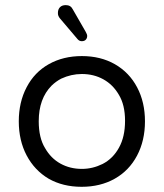

<svg xmlns="http://www.w3.org/2000/svg" viewBox="-20 -719 634 743"><path d="M296.9 -65.4Q251 -65.4 213.9 -85.9Q176.8 -106.4 154.3 -146Q129.9 -185.5 129.9 -250Q129.9 -337.4 179.7 -387.7Q196.3 -403.8 216.8 -414.6Q255.4 -432.6 296.9 -432.6Q342.8 -432.6 379.9 -412.1Q417 -391.6 439.5 -353Q463.9 -313.5 463.9 -251.5Q463.9 -189.5 440.4 -147.5Q417 -105 377 -84.5Q338.4 -65.4 296.9 -65.4ZM510.7 -380.9Q480.5 -438.5 424.3 -470.7Q369.1 -502 296.9 -502Q224.6 -502 168.9 -470.7Q113.3 -439.5 83 -381.3Q52.7 -323.7 52.7 -249.5Q52.7 -175.3 83 -117.7Q113.8 -59.6 168.5 -27.3Q223.6 3.9 295.9 3.9Q368.2 3.9 423.8 -27.3Q479.5 -58.6 510.3 -116.7Q541 -174.8 541 -249.3Q541 -323.7 510.7 -380.9ZM279.8 -567.9Q286.6 -559.6 296.4 -559.6Q306.6 -559.6 312 -565.4Q317.4 -571.3 317.4 -580.1Q317.4 -585.9 311.5 -596.2L261.2 -683.6Q253.4 -699.2 234.4 -699.2Q220.2 -699.2 212.2 -691.2Q204.1 -683.1 204.1 -668.9Q204.1 -662.1 205.6 -658.7Q208 -652.3 211.9 -647.9Z"/></svg>

Font: YuPearl-Light
Style: Light
Weight: 300
Designer: Max Yao
Foundry: Max-Everyday
Version: Version 1.011; ttfautohint (v1.8.3)